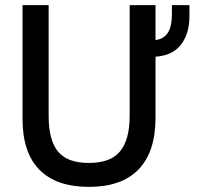

<svg xmlns="http://www.w3.org/2000/svg" viewBox="-20 -717 792 750"><path d="M327.5 13Q200 13 134 -54Q68 -121 68 -252V-697H170V-263.5Q170 -170.5 206.2 -125.5Q242.5 -80.5 327.5 -80.5Q412 -80.5 449.2 -126Q486.5 -171.5 486.5 -264V-697H587.5V-560.5Q621 -565 636.2 -590Q651.5 -615 651.5 -660V-697H720V-654Q720 -586 687.2 -543Q654.5 -500 587.5 -495.5V-257Q587.5 -124 521.5 -55.5Q455.5 13 327.5 13Z"/></svg>

Font: HK Grotesk Medium
Style: Regular
Weight: 500
Designer: Alfredo Marco Pradil
Foundry: Hanken Design Co.
Version: Version 3.001;FEAKit 1.0